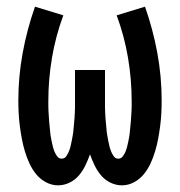

<svg xmlns="http://www.w3.org/2000/svg" viewBox="-20 -548 540 576"><path d="M154 8Q135 8 117.5 -1.5Q100 -11 88 -26Q76 -41 68 -58.5Q60 -76 54.5 -94.5Q49 -113 45.5 -132Q42 -151 39.5 -170Q37 -189 36 -208.5Q35 -228 35 -247Q35 -318 48 -389Q61 -460 85 -528L170 -502Q147 -440 136 -375Q125 -310 125 -245Q125 -237 125 -229.5Q125 -222 125.5 -214Q126 -206 126.5 -198.5Q127 -191 127.5 -183Q128 -175 129 -167.5Q130 -160 130.5 -152.5Q131 -145 132.5 -137Q134 -129 135.5 -121.5Q137 -114 139 -106.5Q141 -99 144 -92Q147 -85 152 -78.5Q157 -72 165 -72Q174 -72 179 -79.5Q184 -87 187 -94.5Q190 -102 192 -110.5Q194 -119 195.5 -127Q197 -135 198.5 -143.5Q200 -152 200.5 -160Q201 -168 202 -176.5Q203 -185 203.5 -193.5Q204 -202 204.5 -210Q205 -218 205 -226.5Q205 -235 205 -243.5Q205 -252 205 -260V-338H295V-260Q295 -252 295 -243.5Q295 -235 295 -226.5Q295 -218 295.5 -210Q296 -202 296.5 -193.5Q297 -185 298 -176.5Q299 -168 299.5 -160Q300 -152 301.5 -143.5Q303 -135 304.5 -127Q306 -119 308 -110.5Q310 -102 313 -94.5Q316 -87 321 -79.5Q326 -72 335 -72Q343 -72 348 -78.5Q353 -85 356 -92Q359 -99 361 -106.5Q363 -114 364.5 -121.5Q366 -129 367.5 -137Q369 -145 369.5 -152.5Q370 -160 371 -167.5Q372 -175 372.5 -183Q373 -191 373.5 -198.5Q374 -206 374.5 -214Q375 -222 375 -229.5Q375 -237 375 -245Q375 -310 364 -375Q353 -440 330 -502L415 -528Q439 -460 452 -389Q465 -318 465 -247Q465 -228 464 -208.5Q463 -189 460.5 -170Q458 -151 454.5 -132Q451 -113 445.5 -94.5Q440 -76 432 -58.5Q424 -41 412 -26Q400 -11 382.5 -1.5Q365 8 346 8Q328 8 311.5 0Q295 -8 283.5 -21.5Q272 -35 264 -51.5Q256 -68 250 -85Q244 -68 236 -51.5Q228 -35 216.5 -21.5Q205 -8 188.5 0Q172 8 154 8Z"/></svg>

Font: Iosevka Bendy Medium
Style: Regular
Weight: 500
Monospace: yes
Designer: Belleve Invis
Foundry: Belleve Invis
Version: Version 30.1.2